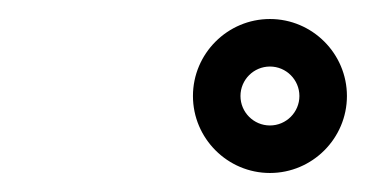

<svg xmlns="http://www.w3.org/2000/svg" viewBox="-20 -556 394 202"><path d="M295 -455C295 -437.9 281.1 -424 264 -424C246.9 -424 233 -437.9 233 -455C233 -472.1 246.9 -486 264 -486C281.1 -486 295 -472.1 295 -455ZM183 -455C183 -410.4 219.4 -374 264 -374C308.6 -374 345 -410.4 345 -455C345 -499.6 308.6 -536 264 -536C219.4 -536 183 -499.6 183 -455Z"/></svg>

Font: FRB American Cursive Guidelines Semibold
Style: Italic
Weight: 600
Italic angle: -25°
Version: Version 2.0;Modular Font Editor K font №1